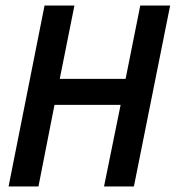

<svg xmlns="http://www.w3.org/2000/svg" viewBox="-20 -674 640 694"><path d="M11 0 141 -654H249L196 -389H434L487 -654H595L464 0H356L416 -295H177L119 0Z"/></svg>

Font: Source Code Pro SemiBold
Style: Italic
Weight: 600
Italic angle: -11°
Monospace: yes
Designer: Paul D. Hunt, Teo Tuominen
Foundry: Adobe Systems Incorporated
Version: Version 1.016;hotconv 1.0.116;makeotfexe 2.5.65601